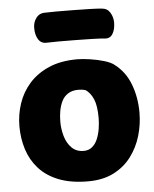

<svg xmlns="http://www.w3.org/2000/svg" viewBox="-55 -828 708 882"><g transform="rotate(-5 299.0 -387.0)"><path d="M314 -555Q338 -555 372.5 -550Q407 -545 438.5 -535.5Q470 -526 485 -513Q533 -476 555.5 -416Q578 -356 578 -287Q578 -232 562.5 -179.5Q547 -127 515 -84.5Q483 -42 433.5 -17Q384 8 316 8Q237 8 181 -14Q125 -36 90 -75Q55 -114 39 -164.5Q23 -215 23 -271Q23 -325 40 -376Q57 -427 92.5 -467Q128 -507 183 -531Q238 -555 314 -555ZM212 -276Q212 -242 221.5 -209Q231 -176 252.5 -154.5Q274 -133 308 -133Q331 -133 347 -146.5Q363 -160 372 -182Q381 -204 385 -229.5Q389 -255 389 -278Q389 -334 376 -364.5Q363 -395 341 -410Q331 -413 323.5 -414Q316 -415 307 -415Q279 -415 260 -403Q241 -391 231 -371Q221 -351 216.5 -326.5Q212 -302 212 -276ZM181 -643Q156 -642 143 -662.5Q130 -683 130 -716Q130 -741 144 -760.5Q158 -780 181 -781Q199 -782 235.5 -782Q272 -782 314.5 -781.5Q357 -781 393.5 -780Q430 -779 448 -777Q473 -775 485.5 -754Q498 -733 498 -709Q498 -677 485.5 -656.5Q473 -636 448 -639Q430 -641 393.5 -642Q357 -643 314.5 -643.5Q272 -644 235.5 -644Q199 -644 181 -643Z"/></g></svg>

Font: Playpen Sans ExtraBold
Style: Regular
Weight: 800
Designer: Laura Meseguer, Veronika Burian, José Scaglione
Foundry: TypeTogether
Version: Version 1.001